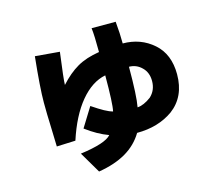

<svg xmlns="http://www.w3.org/2000/svg" viewBox="-101 -707 1123 978"><g transform="rotate(-15 460.0 -218.5)"><path d="M240 27Q374 9 404 -27Q346 -48 286 -93L349 -195Q386 -170 410.5 -156.5Q435 -143 454 -138Q463 -177 463 -326Q391 -312 330.5 -239.5Q270 -167 230 -44L131 -40L128 -140Q125 -215 125 -273Q125 -350 142 -513L271 -502Q252 -360 252 -332Q298 -383 345.5 -410.5Q393 -438 463 -449Q463 -537 458 -576H585Q591 -512 591 -460Q685 -460 752 -401Q818 -343 818 -237Q818 -119 735 -57Q656 -1 544 -1Q510 56 451 90.5Q392 125 306 139ZM652 -157Q686 -188 686 -237Q686 -282 658 -309Q630 -337 591 -337Q591 -183 580 -126Q613 -128 652 -157Z"/></g></svg>

Font: BM Euljiro oraeorae
Style: Regular
Weight: 400
Designer: Bongjin Kim; Bomjun Kim; Myungsoo Han; Hyesun Chae; Mikyoung Jeong; Wujin Sim; Minjae Kang; Suwha Jang;
Foundry: Sandoll Inc.
Version: Version 1.000;hotconv 1.0.109;makeexe 2.5.65596